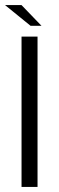

<svg xmlns="http://www.w3.org/2000/svg" viewBox="-22 -735 231 755"><path d="M62.7 0V-591H125.6V0ZM98.1 -633.6 -2.4 -715.2H62.4L141.1 -633.6Z"/></svg>

Font: Alumni Sans Thin
Style: Regular
Weight: 100
Designer: Robert E. Leuschke
Foundry: Robert E. Leuschke
Version: Version 1.018